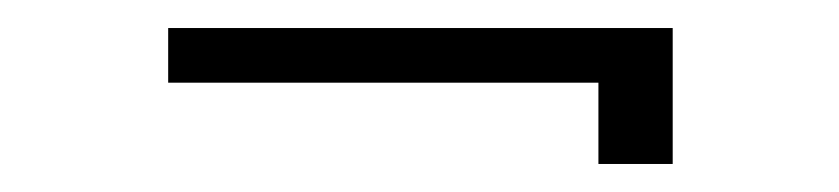

<svg xmlns="http://www.w3.org/2000/svg" viewBox="-20 -265 599 137"><path d="M460 -148V-245H100V-206H407V-148Z"/></svg>

Font: Josefin Slab Thin Medium
Style: Regular
Weight: 500
Version: Version 2.000